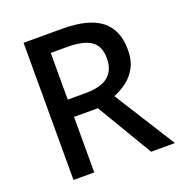

<svg xmlns="http://www.w3.org/2000/svg" viewBox="-129 -826 890 939"><g transform="rotate(-20 316.5 -357.0)"><path d="M295 -714Q432 -714 497.5 -663Q563 -612 563 -508Q563 -453 542.5 -415.5Q522 -378 490 -354.5Q458 -331 423 -317L623 0H499L327 -289H203V0H95V-714ZM288 -622H203V-379H293Q376 -379 414 -410.5Q452 -442 452 -504Q452 -568 412 -595Q372 -622 288 -622Z"/></g></svg>

Font: Noto Sans Vithkuqi Medium
Style: Regular
Weight: 500
Version: Version 1.001